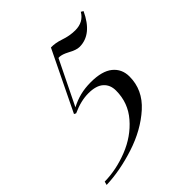

<svg xmlns="http://www.w3.org/2000/svg" viewBox="-225 -535 755 755"><g transform="rotate(-45 152.5 -157.5)"><path d="M354 -428.2Q312.9 -339.5 243.5 -339.5Q225.8 -339.5 198.4 -354.8Q196 -356.5 185.9 -360.9Q175.8 -365.3 167.7 -366.9Q159.7 -368.5 154 -367.7L63.7 -183.1Q89.5 -196.8 116.5 -203.6Q143.5 -210.5 176.6 -210.5Q238.7 -210.5 269.4 -185.5Q300 -160.5 300 -118.5Q300 -44.4 241.1 8.5Q182.3 61.3 96.8 89.1Q11.3 116.9 -65.3 119.4L-61.3 104.8Q4 104 70.2 77.8Q136.3 51.6 179.8 1.2Q223.4 -49.2 223.4 -116.9Q223.4 -149.2 202.4 -167.7Q181.5 -186.3 138.7 -186.3Q96.8 -186.3 49.2 -164.5L41.1 -168.5L162.1 -417.7Q186.3 -418.5 214.5 -408.9Q246.8 -397.6 277.4 -397.6Q323.4 -397.6 344.4 -433.9Z"/></g></svg>

Font: Playfair Display SC
Style: Italic
Weight: 400
Italic angle: -14°
Designer: Claus Eggers Sørensen
Foundry: Claus Eggers Sørensen
Version: Version 1.202; ttfautohint (v1.6)